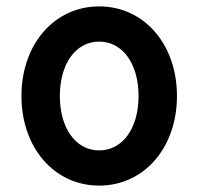

<svg xmlns="http://www.w3.org/2000/svg" viewBox="-20 -570 620 600"><path d="M290 10C430 10 533 -108 533 -270C533 -432 430 -550 290 -550C150 -550 47 -432 47 -270C47 -108 150 10 290 10ZM290 -100C217 -100 167 -169 167 -270C167 -371 217 -440 290 -440C363 -440 413 -371 413 -270C413 -169 363 -100 290 -100Z"/></svg>

Font: CommitMono-dimboump
Style: Bold
Weight: 700
Monospace: yes
Designer: Eigil Nikolajsen
Foundry: Eigil Nikolajsen
Version: Version 1.143